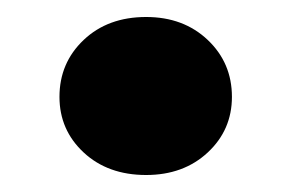

<svg xmlns="http://www.w3.org/2000/svg" viewBox="-20 -428 339 226"><path d="M152 -222Q107 -222 78.5 -248.5Q50 -275 50 -314Q50 -354 78.5 -381Q107 -408 152 -408Q196 -408 224.5 -381Q253 -354 253 -314Q253 -275 224.5 -248.5Q196 -222 152 -222Z"/></svg>

Font: Fz Poppins
Style: Bold
Weight: 700
Designer: Ninad Kale (Devanagari), Jonny Pinhorn (Latin)
Foundry: Indian Type Foundry
Version: Vit hóa bi Vntype.Com & FontZin.Com